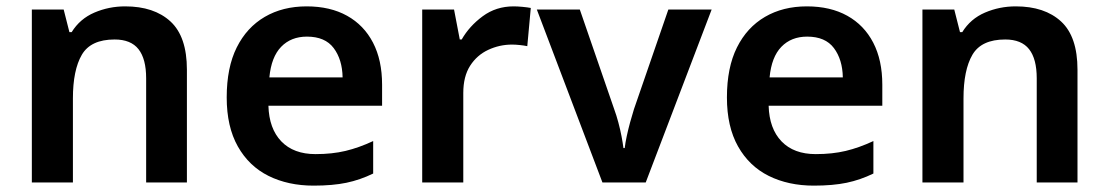

<svg xmlns="http://www.w3.org/2000/svg" viewBox="-20 -573 3481 603"><path d="M373 -553Q464 -553 515.5 -505.5Q567 -458 567 -354V0H439V-327Q439 -388 415 -418.5Q391 -449 340 -449Q265 -449 237 -401Q209 -353 209 -264V0H80V-543H180L198 -472H205Q231 -514 276.5 -533.5Q322 -553 373 -553Z M943 -553Q1017 -553 1070 -523.5Q1123 -494 1151.5 -439Q1180 -384 1180 -307V-241H823Q825 -169 863.5 -129Q902 -89 971 -89Q1023 -89 1065 -99Q1107 -109 1152 -130V-28Q1111 -8 1068 1Q1025 10 965 10Q885 10 823.5 -20.5Q762 -51 727 -113Q692 -175 692 -267Q692 -361 723.5 -424Q755 -487 811.5 -520Q868 -553 943 -553ZM944 -458Q894 -458 863 -426Q832 -394 826 -330H1056Q1055 -386 1028 -422Q1001 -458 944 -458Z M1593 -553Q1605 -553 1621 -551.5Q1637 -550 1647 -548L1636 -428Q1627 -430 1613 -431.5Q1599 -433 1588 -433Q1549 -433 1513.5 -416.5Q1478 -400 1456.5 -366.5Q1435 -333 1435 -281V0H1306V-543H1406L1424 -449H1430Q1454 -491 1496 -522Q1538 -553 1593 -553Z M1872 0 1666 -543H1801L1909 -230Q1916 -211 1922 -188.5Q1928 -166 1932 -145Q1936 -124 1938 -108H1942Q1944 -125 1948.5 -146Q1953 -167 1959 -189Q1965 -211 1971 -230L2079 -543H2215L2008 0Z M2514 -553Q2588 -553 2641 -523.5Q2694 -494 2722.5 -439Q2751 -384 2751 -307V-241H2394Q2396 -169 2434.5 -129Q2473 -89 2542 -89Q2594 -89 2636 -99Q2678 -109 2723 -130V-28Q2682 -8 2639 1Q2596 10 2536 10Q2456 10 2394.5 -20.5Q2333 -51 2298 -113Q2263 -175 2263 -267Q2263 -361 2294.5 -424Q2326 -487 2382.5 -520Q2439 -553 2514 -553ZM2515 -458Q2465 -458 2434 -426Q2403 -394 2397 -330H2627Q2626 -386 2599 -422Q2572 -458 2515 -458Z M3170 -553Q3261 -553 3312.5 -505.5Q3364 -458 3364 -354V0H3236V-327Q3236 -388 3212 -418.5Q3188 -449 3137 -449Q3062 -449 3034 -401Q3006 -353 3006 -264V0H2877V-543H2977L2995 -472H3002Q3028 -514 3073.5 -533.5Q3119 -553 3170 -553Z"/></svg>

Font: Noto Sans Adlam Unjoined SemiBold
Style: Regular
Weight: 600
Version: Version 3.001